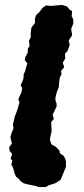

<svg xmlns="http://www.w3.org/2000/svg" viewBox="-20 -739 341 777"><path d="M135 18 127 14 101 9 76 3 63 -6 56 -15 45 -24 39 -37 33 -60 26 -73 30 -89 23 -96 29 -116 19 -128 17 -143 28 -158 22 -184 28 -204 35 -220 32 -234 40 -268 46 -283 52 -300 59 -326 54 -336 60 -351 66 -363 70 -382 64 -394 75 -421 76 -439 82 -452 85 -465 91 -483 80 -495 83 -509 92 -525 93 -543 100 -553 97 -574 105 -589 104 -601 107 -627 122 -647 121 -662 126 -678 140 -691 152 -707 166 -717 186 -715 219 -718 231 -719 251 -713 262 -700 272 -694 270 -673 276 -662 277 -645 268 -622 272 -596 258 -575 262 -557 254 -534 243 -521 244 -502 234 -485 240 -467 227 -452 229 -438 223 -428 220 -413 218 -387 210 -366 205 -348 204 -334 209 -320V-308L199 -287L193 -275L198 -258L187 -245L188 -224L189 -208L185 -192L182 -175L185 -163L190 -153L201 -148L209 -142L221 -129L222 -119L238 -108L245 -94L247 -84V-64L236 -37L225 -11L205 2L177 11L165 18Z"/></svg>

Font: Winky Rough
Style: Bold Italic
Weight: 700
Italic angle: -8.97852°
Designer: Simon Atzbach
Foundry: typofactur
Version: Version 1.206; ttfautohint (v1.8.4.7-5d5b)